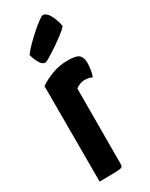

<svg xmlns="http://www.w3.org/2000/svg" viewBox="-193 -769 634 810"><g transform="rotate(-30 124.5 -364.0)"><path d="M33 0V-465Q59 -483 94.5 -496.5Q130 -510 172 -510Q213 -510 226 -498Q239 -486 239 -460Q239 -450 237 -432Q235 -414 228 -395Q218 -400 208.5 -401.5Q199 -403 191 -403Q182 -403 170 -399Q158 -395 148 -387L147 -20Q147 -10 142.5 -6Q138 -2 114 -1Q90 0 33 0ZM87 -549Q73 -549 63 -564.5Q53 -580 48.5 -595Q44 -610 44 -610Q57 -628 77 -648Q97 -668 118 -686.5Q139 -705 155 -716.5Q171 -728 175 -728Q194 -728 208 -701Q222 -674 226 -646Q217 -635 196 -619Q175 -603 151.5 -587Q128 -571 109.5 -560Q91 -549 87 -549Z"/></g></svg>

Font: Yanone Kaffeesatz ExtraLight
Style: Regular
Weight: 200
Designer: Yanone (Cyrillic: Daniel Pouzeot, Huerta Tipografica, and Cyreal)
Foundry: Yanone
Version: Version 2.003